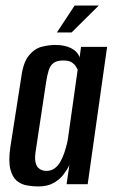

<svg xmlns="http://www.w3.org/2000/svg" viewBox="-20 -664 412 692"><path d="M117 8Q99 8 78 4.5Q57 1 41 -12Q25 -25 17.5 -53.5Q10 -82 17 -132L57 -388Q64 -440 84.5 -464.5Q105 -489 130.5 -495.5Q156 -502 179 -502Q214 -502 237 -490Q260 -478 267 -457L272 -495H366L296 0H220L230 -69Q222 -52 208.5 -34.5Q195 -17 173 -4.5Q151 8 117 8ZM147 -48Q164 -48 176.5 -57Q189 -66 197.5 -81Q206 -96 211.5 -112.5Q217 -129 220.5 -143Q224 -157 225 -165L260 -413Q258 -417 253.5 -424.5Q249 -432 239 -439Q229 -446 208 -446Q185 -446 173 -437Q161 -428 155.5 -410.5Q150 -393 146 -367L108 -115Q105 -93 108 -79.5Q111 -66 117.5 -59.5Q124 -53 132 -50.5Q140 -48 147 -48ZM185 -547 249 -644H336L238 -547Z"/></svg>

Font: Alumni Sans SemiBold
Style: Italic
Weight: 600
Italic angle: -8°
Version: Version 1.016